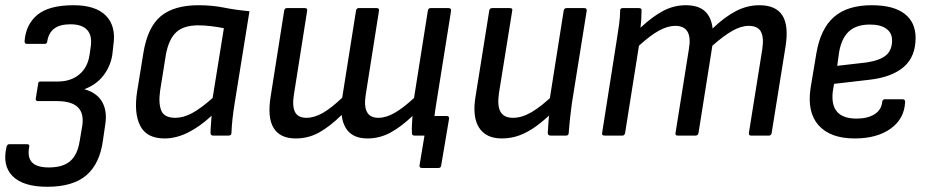

<svg xmlns="http://www.w3.org/2000/svg" viewBox="-29 -519 3553 735"><path d="M152 196Q60 196 19.5 155.5Q-21 115 -4 43Q-1 33 6 33H74Q85 33 83 42Q75 83 93.5 102.5Q112 122 158 122Q212 122 240 97.5Q268 73 276 21L286 -38Q293 -85 269 -108.5Q245 -132 188 -132H115Q111 -132 109 -135Q107 -138 108 -142L117 -198Q117 -203 119.5 -205Q122 -207 126 -207H193Q242 -207 274.5 -234Q307 -261 314 -310L318 -338Q325 -382 305 -404Q285 -426 241 -426Q200 -426 178.5 -409.5Q157 -393 152 -361Q151 -351 142 -351H74Q65 -351 65 -361Q70 -426 114.5 -462.5Q159 -499 253 -499Q337 -499 376.5 -459Q416 -419 405 -346L401 -310Q394 -265 367 -230Q340 -195 295 -178V-177Q342 -164 362 -129Q382 -94 374 -43L365 19Q353 108 301.5 152Q250 196 152 196Z M601 11Q532 11 507.5 -38Q483 -87 496 -169L520 -317Q536 -415 586.5 -457Q637 -499 731 -499Q783 -499 827.5 -490Q872 -481 926 -476L869 -122Q864 -91 861 -63.5Q858 -36 857 -10Q857 0 846 0H787Q777 0 777 -10Q777 -25 778.5 -42Q780 -59 781 -76Q736 -34 690.5 -11.5Q645 11 601 11ZM642 -68Q673 -68 706.5 -86Q740 -104 785 -144L828 -411Q804 -416 778 -419Q752 -422 730 -422Q674 -422 645.5 -395.5Q617 -369 606 -310L584 -172Q577 -123 588.5 -95.5Q600 -68 642 -68Z M1586 124Q1576 124 1577 114L1596 0H1569L1636 -75H1680Q1692 -75 1690 -64L1660 114Q1659 124 1650 124ZM1103 11Q1043 11 1018.5 -29Q994 -69 1007 -149L1059 -479Q1061 -488 1069 -488H1138Q1148 -488 1147 -479L1096 -156Q1089 -112 1100.5 -90Q1112 -68 1144 -68Q1174 -68 1206.5 -86.5Q1239 -105 1281 -145L1334 -479Q1336 -488 1344 -488H1413Q1423 -488 1422 -479L1371 -156Q1364 -112 1376 -90Q1388 -68 1419 -68Q1449 -68 1482 -87Q1515 -106 1556 -144L1609 -479Q1611 -488 1619 -488H1688Q1698 -488 1698 -479L1641 -122Q1636 -93 1633 -63.5Q1630 -34 1629 -11Q1629 0 1619 0H1557Q1548 0 1548 -9Q1547 -25 1548 -41Q1549 -57 1550 -75Q1506 -33 1465 -11Q1424 11 1378 11Q1333 11 1308.5 -12Q1284 -35 1279 -79Q1233 -34 1192 -11.5Q1151 11 1103 11Z M1892 11Q1831 11 1804.5 -31Q1778 -73 1792 -153L1844 -479Q1846 -488 1855 -488H1923Q1934 -488 1932 -479L1881 -162Q1874 -114 1887 -91Q1900 -68 1935 -68Q1969 -68 2006.5 -90Q2044 -112 2094 -160L2086 -89Q2054 -58 2023 -35.5Q1992 -13 1960 -1Q1928 11 1892 11ZM2079 0Q2068 0 2068 -10Q2069 -29 2070.5 -51Q2072 -73 2075 -93L2074 -131L2129 -479Q2131 -488 2140 -488H2208Q2218 -488 2217 -478L2160 -122Q2156 -94 2153 -65Q2150 -36 2148 -10Q2148 0 2138 0Z M2285 0Q2274 0 2276 -10L2332 -366Q2337 -396 2341 -425.5Q2345 -455 2345 -479Q2345 -488 2355 -488H2417Q2427 -488 2427 -480Q2427 -464 2426 -448Q2425 -432 2423 -413Q2469 -456 2510 -477.5Q2551 -499 2596 -499Q2644 -499 2669 -476.5Q2694 -454 2699 -410Q2746 -455 2789 -477Q2832 -499 2878 -499Q2941 -499 2966 -460Q2991 -421 2978 -340L2925 -10Q2923 0 2915 0H2846Q2836 0 2838 -11L2889 -330Q2896 -375 2884 -397.5Q2872 -420 2837 -420Q2808 -420 2774.5 -401Q2741 -382 2698 -344L2645 -10Q2643 0 2634 0H2565Q2555 0 2557 -10L2608 -330Q2616 -375 2603 -397.5Q2590 -420 2556 -420Q2527 -420 2494 -402Q2461 -384 2417 -344L2364 -10Q2362 0 2354 0Z M3243 11Q3150 11 3105 -39Q3060 -89 3074 -182L3096 -314Q3112 -409 3163.5 -454Q3215 -499 3308 -499Q3391 -499 3433.5 -466.5Q3476 -434 3476 -374Q3476 -302 3431 -263Q3386 -224 3302 -214L3164 -198L3159 -169Q3153 -116 3176 -90.5Q3199 -65 3250 -65Q3292 -65 3318.5 -81.5Q3345 -98 3348 -128Q3349 -139 3359 -139H3426Q3436 -139 3436 -129Q3433 -64 3380.5 -26.5Q3328 11 3243 11ZM3176 -267 3289 -280Q3340 -288 3363 -307.5Q3386 -327 3386 -365Q3386 -393 3364 -409Q3342 -425 3301 -425Q3249 -425 3220.5 -398.5Q3192 -372 3183 -318Z"/></svg>

Font: Sofia Sans Semi Condensed Medium
Style: Italic
Weight: 500
Italic angle: -9°
Version: Version 4.100